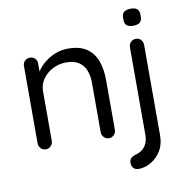

<svg xmlns="http://www.w3.org/2000/svg" viewBox="-94 -779 1043 1067"><g transform="rotate(-10 428.0 -245.5)"><path d="M331 -530Q399 -530 438 -502Q477 -474 493.5 -427Q510 -380 510 -322V-41Q510 -24 498.5 -12Q487 0 470 0Q453 0 441.5 -12Q430 -24 430 -41V-320Q430 -358 418.5 -388.5Q407 -419 380.5 -437.5Q354 -456 308 -456Q266 -456 231 -437.5Q196 -419 175 -388.5Q154 -358 154 -320V-41Q154 -24 142.5 -12Q131 0 114 0Q97 0 85.5 -12Q74 -24 74 -41V-477Q74 -494 85.5 -505.5Q97 -517 114 -517Q132 -517 143 -505.5Q154 -494 154 -477V-406L134 -384Q139 -410 157 -436.5Q175 -463 202 -484Q229 -505 262 -517.5Q295 -530 331 -530ZM752 34Q752 85 729.5 121Q707 157 673 177Q639 197 602 197Q585 197 574.5 186Q564 175 564 160V153Q564 138 574 129Q584 120 599 116Q622 110 638 97.5Q654 85 663 64.5Q672 44 672 16V-477Q672 -494 683.5 -506Q695 -518 712 -518Q730 -518 741 -506Q752 -494 752 -477ZM712 -592Q687 -592 675 -602Q663 -612 663 -633V-647Q663 -668 676 -678Q689 -688 713 -688Q737 -688 749 -678Q761 -668 761 -647V-633Q761 -612 748.5 -602Q736 -592 712 -592Z"/></g></svg>

Font: Quicksand Light Medium
Style: Regular
Weight: 500
Version: Version 3.006